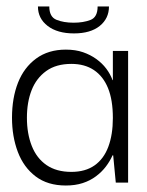

<svg xmlns="http://www.w3.org/2000/svg" viewBox="-20 -563 453 592"><path d="M183 9Q127 9 90 -19Q53 -47 35 -94.5Q17 -142 17 -200Q17 -261 35.5 -308Q54 -355 91.5 -382.5Q129 -410 183 -410Q213 -410 236 -402Q259 -394 277 -381Q295 -368 307.5 -351.5Q320 -335 327 -316H328V-406H375V0H337L329 -84H327Q319 -66 306.5 -49.5Q294 -33 276 -19.5Q258 -6 235 1.5Q212 9 183 9ZM200 -33Q243 -33 271.5 -53Q300 -73 314 -110.5Q328 -148 328 -199Q328 -255 313 -291.5Q298 -328 269.5 -347Q241 -366 200 -366Q153 -366 122.5 -344Q92 -322 77.5 -285Q63 -248 63 -200Q63 -151 78 -113Q93 -75 123.5 -54Q154 -33 200 -33ZM208 -460Q157 -460 127 -483Q97 -506 97 -543H132Q132 -511 154 -502Q176 -493 207 -493Q237 -493 259 -501.5Q281 -510 281 -543H316Q316 -506 287.5 -483Q259 -460 208 -460Z"/></svg>

Font: Darker Grotesque Light
Style: Regular
Weight: 400
Version: Version 1.000;gftools[0.9.28]